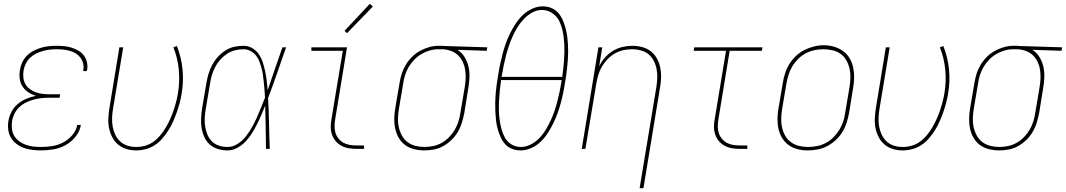

<svg xmlns="http://www.w3.org/2000/svg" viewBox="-20 -777 5563 1002"><path d="M193 8Q170 8 147 5Q124 2 103.5 -5.5Q83 -13 65.5 -26.5Q48 -40 37 -58.5Q26 -77 23 -100Q20 -123 24 -146Q28 -171 40.5 -194.5Q53 -218 73.5 -235Q94 -252 118.5 -262Q143 -272 168 -277Q147 -283 128.5 -295Q110 -307 98 -325Q86 -343 83 -366Q80 -389 84 -412Q87 -432 96 -451.5Q105 -471 120.5 -486.5Q136 -502 155.5 -512Q175 -522 195 -528Q215 -534 235.5 -536Q256 -538 276 -538Q297 -538 316.5 -536Q336 -534 354.5 -528Q373 -522 389.5 -512.5Q406 -503 417.5 -487.5Q429 -472 433.5 -453Q438 -434 435 -414Q434 -412 433.5 -410Q433 -408 433 -406H414Q414 -408 414.5 -409.5Q415 -411 415 -413Q418 -430 413.5 -447Q409 -464 399 -477Q389 -490 375 -498.5Q361 -507 345 -511.5Q329 -516 311.5 -518Q294 -520 276 -520Q258 -520 240 -518Q222 -516 204 -511Q186 -506 168.5 -497.5Q151 -489 137 -475.5Q123 -462 114.5 -444.5Q106 -427 103 -409Q100 -390 102 -371.5Q104 -353 113 -337.5Q122 -322 136.5 -311.5Q151 -301 168 -295Q185 -289 203.5 -287Q222 -285 241 -285H294L291 -267H238Q218 -267 197.5 -265Q177 -263 156.5 -257.5Q136 -252 116.5 -242.5Q97 -233 81 -218Q65 -203 55.5 -183.5Q46 -164 43 -144Q40 -123 42.5 -103Q45 -83 55 -67Q65 -51 80.5 -39.5Q96 -28 114.5 -21.5Q133 -15 153 -12.5Q173 -10 193 -10Q222 -10 251.5 -14.5Q281 -19 308.5 -33Q336 -47 357 -71.5Q378 -96 383 -125H402Q397 -92 374.5 -64Q352 -36 322 -19.5Q292 -3 258.5 2.5Q225 8 193 8Z M690 8Q664 8 639.5 0.5Q615 -7 596 -23Q577 -39 565.5 -61.5Q554 -84 549 -109Q544 -134 545.5 -160.5Q547 -187 551 -213L603 -530H623L570 -210Q566 -187 565 -163Q564 -139 568 -116.5Q572 -94 581.5 -74Q591 -54 607 -39Q623 -24 645 -17Q667 -10 691 -10Q714 -10 737.5 -16.5Q761 -23 781 -37.5Q801 -52 817 -71.5Q833 -91 845.5 -112Q858 -133 868 -155.5Q878 -178 885.5 -200Q893 -222 899 -245Q905 -268 909 -292Q919 -354 913 -414.5Q907 -475 885 -530L903 -537Q926 -479 932.5 -416Q939 -353 928 -289Q924 -264 917.5 -239.5Q911 -215 902.5 -191Q894 -167 883.5 -143Q873 -119 859 -97Q845 -75 827.5 -54.5Q810 -34 787.5 -19.5Q765 -5 740 1.5Q715 8 690 8Z M1167 8Q1142 8 1117 0.5Q1092 -7 1074 -23.5Q1056 -40 1046 -62.5Q1036 -85 1032 -110Q1028 -135 1029.5 -161Q1031 -187 1035 -213L1057 -343Q1061 -367 1068 -391Q1075 -415 1087 -437.5Q1099 -460 1116.5 -479.5Q1134 -499 1155.5 -513Q1177 -527 1201.5 -532.5Q1226 -538 1251 -538Q1276 -538 1297 -525.5Q1318 -513 1331 -493.5Q1344 -474 1351.5 -451Q1359 -428 1364 -404Q1369 -380 1372 -355.5Q1375 -331 1377 -306Q1396 -362 1415 -418Q1434 -474 1454 -530H1473Q1450 -464 1427 -397.5Q1404 -331 1379 -265Q1383 -199 1384 -132.5Q1385 -66 1388 0H1368Q1367 -56 1366.5 -112.5Q1366 -169 1364 -226Q1354 -201 1343.5 -176.5Q1333 -152 1321 -128Q1309 -104 1294.5 -81Q1280 -58 1261 -38Q1242 -18 1217.5 -5Q1193 8 1167 8ZM1167 -10Q1195 -10 1220 -26Q1245 -42 1263 -65Q1281 -88 1295 -113Q1309 -138 1320.5 -164Q1332 -190 1342.5 -216Q1353 -242 1363 -268Q1362 -287 1360.5 -306.5Q1359 -326 1357 -345Q1355 -364 1352.5 -383Q1350 -402 1345 -420.5Q1340 -439 1333.5 -456.5Q1327 -474 1315.5 -488Q1304 -502 1287 -511Q1270 -520 1251 -520Q1229 -520 1206.5 -514.5Q1184 -509 1164.5 -496Q1145 -483 1129 -465Q1113 -447 1102.5 -426.5Q1092 -406 1085.5 -384Q1079 -362 1076 -340L1054 -210Q1050 -187 1048.5 -163.5Q1047 -140 1050.5 -118Q1054 -96 1062 -75.5Q1070 -55 1085.5 -39.5Q1101 -24 1122.5 -17Q1144 -10 1167 -10Z M1840 0Q1819 0 1799 -3.5Q1779 -7 1761.5 -16.5Q1744 -26 1731.5 -41Q1719 -56 1712.5 -75Q1706 -94 1706 -114.5Q1706 -135 1710 -156L1769 -512H1605V-530H1791L1729 -153Q1726 -135 1726 -117Q1726 -99 1731 -83Q1736 -67 1747 -53.5Q1758 -40 1772.5 -32Q1787 -24 1804.5 -21Q1822 -18 1840 -18H1880V0ZM1791 -604 1778 -616 1910 -757 1926 -743Z M2195 8Q2168 8 2141.5 1.5Q2115 -5 2094.5 -20Q2074 -35 2061 -57.5Q2048 -80 2042.5 -105.5Q2037 -131 2037.5 -158.5Q2038 -186 2043 -213L2065 -343Q2069 -368 2076.5 -392Q2084 -416 2097.5 -438.5Q2111 -461 2130 -480Q2149 -499 2172 -511.5Q2195 -524 2219.5 -531Q2244 -538 2269 -538Q2272 -538 2275.5 -538Q2279 -538 2283 -538Q2287 -538 2291 -538Q2295 -538 2298 -537L2523 -530L2520 -512L2368 -517Q2390 -503 2404.5 -479.5Q2419 -456 2425 -429.5Q2431 -403 2430 -374Q2429 -345 2424 -317L2403 -187Q2398 -162 2390.5 -137Q2383 -112 2369.5 -89Q2356 -66 2336.5 -47Q2317 -28 2294 -15Q2271 -2 2245.5 3Q2220 8 2195 8ZM2195 -10Q2218 -10 2241.5 -15Q2265 -20 2286 -32Q2307 -44 2324.5 -62Q2342 -80 2354 -101Q2366 -122 2373 -144.5Q2380 -167 2383 -190L2405 -320Q2409 -343 2410 -366Q2411 -389 2408 -410.5Q2405 -432 2396 -452Q2387 -472 2372 -487Q2357 -502 2336.5 -510Q2316 -518 2293 -520H2280Q2277 -520 2274 -520Q2271 -520 2268 -520Q2245 -520 2222.5 -513.5Q2200 -507 2179.5 -495Q2159 -483 2142 -465.5Q2125 -448 2113 -427.5Q2101 -407 2094 -385Q2087 -363 2084 -340L2062 -210Q2058 -186 2057 -161.5Q2056 -137 2061 -114Q2066 -91 2077 -70.5Q2088 -50 2106 -36Q2124 -22 2147.5 -16Q2171 -10 2195 -10Z M2697 8Q2673 8 2651.5 -0.5Q2630 -9 2615.5 -25.5Q2601 -42 2592 -62.5Q2583 -83 2577 -105Q2571 -127 2568.5 -150Q2566 -173 2565 -196.5Q2564 -220 2564.5 -244Q2565 -268 2567 -291.5Q2569 -315 2572.5 -339Q2576 -363 2580 -386Q2584 -414 2590 -441.5Q2596 -469 2603 -496Q2610 -523 2619.5 -550Q2629 -577 2642 -603Q2655 -629 2671 -653.5Q2687 -678 2708.5 -698.5Q2730 -719 2757.5 -731.5Q2785 -744 2812 -744Q2832 -744 2850 -738Q2868 -732 2882.5 -720Q2897 -708 2906.5 -692Q2916 -676 2922.5 -658.5Q2929 -641 2933.5 -622.5Q2938 -604 2940.5 -585Q2943 -566 2944 -546.5Q2945 -527 2945 -507Q2945 -487 2943.5 -467Q2942 -447 2940 -427.5Q2938 -408 2935.5 -388Q2933 -368 2929 -349Q2925 -321 2919.5 -293.5Q2914 -266 2906.5 -239Q2899 -212 2889.5 -185.5Q2880 -159 2867 -132.5Q2854 -106 2838 -81.5Q2822 -57 2800.5 -36.5Q2779 -16 2751.5 -4Q2724 8 2697 8ZM2598 -376H2914Q2917 -397 2919.5 -418Q2922 -439 2923.5 -460Q2925 -481 2925.5 -502Q2926 -523 2925 -543.5Q2924 -564 2921.5 -584.5Q2919 -605 2914 -624.5Q2909 -644 2901 -662Q2893 -680 2879.5 -694Q2866 -708 2847.5 -716.5Q2829 -725 2808 -725Q2782 -725 2757.5 -711.5Q2733 -698 2714 -678Q2695 -658 2680.5 -634.5Q2666 -611 2655 -586.5Q2644 -562 2635.5 -536.5Q2627 -511 2620.5 -486Q2614 -461 2608.5 -435Q2603 -409 2599 -383Q2599 -382 2598.5 -380Q2598 -378 2598 -376ZM2698 -10Q2724 -10 2749 -22.5Q2774 -35 2793.5 -55Q2813 -75 2827.5 -99Q2842 -123 2853.5 -147.5Q2865 -172 2873.5 -197Q2882 -222 2888.5 -247.5Q2895 -273 2900.5 -299Q2906 -325 2910 -351Q2910 -353 2910.5 -355Q2911 -357 2911 -359H2595Q2591 -333 2588.5 -306.5Q2586 -280 2584.5 -254Q2583 -228 2583.5 -202Q2584 -176 2587.5 -151Q2591 -126 2597.5 -102Q2604 -78 2616 -57Q2628 -36 2650 -23Q2672 -10 2698 -10Z M3318 205 3405 -320Q3409 -344 3410 -368Q3411 -392 3407 -414.5Q3403 -437 3393 -457.5Q3383 -478 3366 -492.5Q3349 -507 3326 -513.5Q3303 -520 3279 -520Q3256 -520 3233 -515Q3210 -510 3189 -498Q3168 -486 3151 -468.5Q3134 -451 3121.5 -430Q3109 -409 3102.5 -386.5Q3096 -364 3092 -341L3035 0H3016L3103 -530H3123L3107 -431Q3119 -456 3137.5 -477Q3156 -498 3179.5 -512Q3203 -526 3229 -532Q3255 -538 3281 -538Q3307 -538 3332.5 -531Q3358 -524 3377.5 -508.5Q3397 -493 3409 -470.5Q3421 -448 3426 -422.5Q3431 -397 3430 -370.5Q3429 -344 3424 -317L3338 205Z M3840 0Q3819 0 3799 -3.5Q3779 -7 3761.5 -16.5Q3744 -26 3731.5 -41Q3719 -56 3712.5 -75Q3706 -94 3706 -114.5Q3706 -135 3710 -156L3769 -512H3600L3603 -530H3959L3956 -512H3788L3729 -153Q3726 -135 3726 -117Q3726 -99 3731 -83Q3736 -67 3747 -53.5Q3758 -40 3772.5 -32Q3787 -24 3804.5 -21Q3822 -18 3840 -18H3880V0Z M4195 8Q4168 8 4142 1.5Q4116 -5 4095.5 -20Q4075 -35 4061.5 -57.5Q4048 -80 4042.5 -105.5Q4037 -131 4037.5 -158.5Q4038 -186 4043 -213L4065 -343Q4069 -369 4077 -394Q4085 -419 4099 -442Q4113 -465 4133.5 -484.5Q4154 -504 4178 -516Q4202 -528 4228 -534.5Q4254 -541 4279 -541Q4306 -541 4332 -533.5Q4358 -526 4379 -511Q4400 -496 4413.5 -473.5Q4427 -451 4432.5 -425Q4438 -399 4437.5 -371.5Q4437 -344 4432 -317L4411 -187Q4406 -161 4398 -136Q4390 -111 4376 -88Q4362 -65 4341.5 -46Q4321 -27 4297 -14.5Q4273 -2 4247 3Q4221 8 4196 8Q4196 8 4195.5 8Q4195 8 4195 8ZM4196 -10Q4219 -10 4243 -14.5Q4267 -19 4289 -30.5Q4311 -42 4329 -60Q4347 -78 4360 -99Q4373 -120 4380.5 -143Q4388 -166 4391 -190L4413 -320Q4417 -344 4418 -369Q4419 -394 4414 -417Q4409 -440 4397.5 -461Q4386 -482 4367.5 -495.5Q4349 -509 4325 -514.5Q4301 -520 4277 -520Q4253 -520 4229.5 -515Q4206 -510 4184.5 -498.5Q4163 -487 4145 -469Q4127 -451 4114.5 -430Q4102 -409 4095 -386Q4088 -363 4084 -340L4062 -210Q4058 -186 4057 -161.5Q4056 -137 4061 -113.5Q4066 -90 4077 -70Q4088 -50 4106.5 -36Q4125 -22 4148.5 -16Q4172 -10 4196 -10Z M4690 8Q4664 8 4639.5 0.5Q4615 -7 4596 -23Q4577 -39 4565.5 -61.5Q4554 -84 4549 -109Q4544 -134 4545.5 -160.5Q4547 -187 4551 -213L4603 -530H4623L4570 -210Q4566 -187 4565 -163Q4564 -139 4568 -116.5Q4572 -94 4581.5 -74Q4591 -54 4607 -39Q4623 -24 4645 -17Q4667 -10 4691 -10Q4714 -10 4737.5 -16.5Q4761 -23 4781 -37.5Q4801 -52 4817 -71.5Q4833 -91 4845.5 -112Q4858 -133 4868 -155.5Q4878 -178 4885.5 -200Q4893 -222 4899 -245Q4905 -268 4909 -292Q4919 -354 4913 -414.5Q4907 -475 4885 -530L4903 -537Q4926 -479 4932.5 -416Q4939 -353 4928 -289Q4924 -264 4917.5 -239.5Q4911 -215 4902.5 -191Q4894 -167 4883.5 -143Q4873 -119 4859 -97Q4845 -75 4827.5 -54.5Q4810 -34 4787.5 -19.5Q4765 -5 4740 1.5Q4715 8 4690 8Z M5195 8Q5168 8 5141.5 1.5Q5115 -5 5094.5 -20Q5074 -35 5061 -57.5Q5048 -80 5042.5 -105.5Q5037 -131 5037.5 -158.5Q5038 -186 5043 -213L5065 -343Q5069 -368 5076.5 -392Q5084 -416 5097.5 -438.5Q5111 -461 5130 -480Q5149 -499 5172 -511.5Q5195 -524 5219.5 -531Q5244 -538 5269 -538Q5272 -538 5275.5 -538Q5279 -538 5283 -538Q5287 -538 5291 -538Q5295 -538 5298 -537L5523 -530L5520 -512L5368 -517Q5390 -503 5404.5 -479.5Q5419 -456 5425 -429.5Q5431 -403 5430 -374Q5429 -345 5424 -317L5403 -187Q5398 -162 5390.5 -137Q5383 -112 5369.5 -89Q5356 -66 5336.5 -47Q5317 -28 5294 -15Q5271 -2 5245.5 3Q5220 8 5195 8ZM5195 -10Q5218 -10 5241.5 -15Q5265 -20 5286 -32Q5307 -44 5324.5 -62Q5342 -80 5354 -101Q5366 -122 5373 -144.5Q5380 -167 5383 -190L5405 -320Q5409 -343 5410 -366Q5411 -389 5408 -410.5Q5405 -432 5396 -452Q5387 -472 5372 -487Q5357 -502 5336.5 -510Q5316 -518 5293 -520H5280Q5277 -520 5274 -520Q5271 -520 5268 -520Q5245 -520 5222.5 -513.5Q5200 -507 5179.5 -495Q5159 -483 5142 -465.5Q5125 -448 5113 -427.5Q5101 -407 5094 -385Q5087 -363 5084 -340L5062 -210Q5058 -186 5057 -161.5Q5056 -137 5061 -114Q5066 -91 5077 -70.5Q5088 -50 5106 -36Q5124 -22 5147.5 -16Q5171 -10 5195 -10Z"/></svg>

Font: Iosevka Curly Thin Oblique
Style: Regular
Weight: 100
Italic angle: -9°
Monospace: yes
Designer: Belleve Invis
Foundry: Belleve Invis
Version: Version 11.1.0; ttfautohint (v1.8.3)